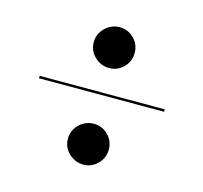

<svg xmlns="http://www.w3.org/2000/svg" viewBox="-80 -718 721 682"><g transform="rotate(15 280.0 -377.5)"><path d="M204.5 -555Q204.5 -586 227.2 -608Q250 -630 280.5 -630Q311.5 -630 333.2 -608Q355 -586 355 -555Q355 -524 333.2 -502Q311.5 -480 280.5 -480Q250 -480 227.2 -502Q204.5 -524 204.5 -555ZM50 -389.5H510V-380.5H50ZM204.5 -200Q204.5 -231 227.2 -253Q250 -275 280.5 -275Q311.5 -275 333.2 -253Q355 -231 355 -200Q355 -169 333.2 -147Q311.5 -125 280.5 -125Q250 -125 227.2 -147Q204.5 -169 204.5 -200Z"/></g></svg>

Font: Bodoni* 24pt
Style: Bold
Weight: 700
Version: Version 2.3